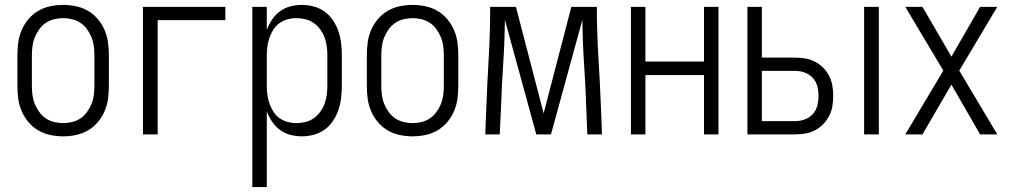

<svg xmlns="http://www.w3.org/2000/svg" viewBox="-20 -548 4137 783"><path d="M238 8Q211 8 185 2.5Q159 -3 136.5 -16Q114 -29 96.5 -49.5Q79 -70 68.5 -94.5Q58 -119 54.5 -145Q51 -171 51 -197V-323Q51 -349 54.5 -375Q58 -401 68.5 -425.5Q79 -450 96.5 -470.5Q114 -491 136.5 -504Q159 -517 185 -522.5Q211 -528 238 -528Q264 -528 290 -522.5Q316 -517 338.5 -504Q361 -491 378.5 -470.5Q396 -450 406.5 -425.5Q417 -401 420.5 -375Q424 -349 424 -323V-197Q424 -171 420.5 -145Q417 -119 406.5 -94.5Q396 -70 378.5 -49.5Q361 -29 338.5 -16Q316 -3 290 2.5Q264 8 238 8ZM238 -46Q256 -46 274.5 -50.5Q293 -55 308.5 -65.5Q324 -76 335 -91.5Q346 -107 353 -124Q360 -141 362.5 -160Q365 -179 365 -197V-323Q365 -341 362.5 -360Q360 -379 353 -396Q346 -413 335 -428.5Q324 -444 308.5 -454.5Q293 -465 274.5 -469.5Q256 -474 238 -474Q219 -474 200.5 -469.5Q182 -465 166.5 -454.5Q151 -444 140 -428.5Q129 -413 122 -396Q115 -379 112.5 -360Q110 -341 110 -323V-197Q110 -179 112.5 -160Q115 -141 122 -124Q129 -107 140 -91.5Q151 -76 166.5 -65.5Q182 -55 200.5 -50.5Q219 -46 238 -46Z M563 0V-520H899V-466H623V0Z M1009 215V-520H1068V-426Q1076 -448 1089.5 -468Q1103 -488 1122 -502Q1141 -516 1164 -522Q1187 -528 1211 -528Q1235 -528 1259.5 -521.5Q1284 -515 1304 -500.5Q1324 -486 1338 -465Q1352 -444 1360 -420.5Q1368 -397 1371 -372.5Q1374 -348 1374 -323V-197Q1374 -172 1371 -147.5Q1368 -123 1360 -99.5Q1352 -76 1338 -55Q1324 -34 1304 -19.5Q1284 -5 1259.5 1.5Q1235 8 1211 8Q1187 8 1164 2Q1141 -4 1122 -18Q1103 -32 1089.5 -52Q1076 -72 1068 -94V215ZM1188 -46Q1207 -46 1225.5 -50.5Q1244 -55 1259 -65.5Q1274 -76 1285.5 -91.5Q1297 -107 1303.5 -124.5Q1310 -142 1312.5 -160.5Q1315 -179 1315 -197V-323Q1315 -341 1312.5 -359.5Q1310 -378 1303.5 -395.5Q1297 -413 1285.5 -428.5Q1274 -444 1259 -454.5Q1244 -465 1225.5 -469.5Q1207 -474 1188 -474Q1170 -474 1152 -469Q1134 -464 1119.5 -453.5Q1105 -443 1095 -427.5Q1085 -412 1079 -394.5Q1073 -377 1070.5 -359Q1068 -341 1068 -323V-197Q1068 -179 1070.5 -161Q1073 -143 1079 -125.5Q1085 -108 1095 -92.5Q1105 -77 1119.5 -66.5Q1134 -56 1152 -51Q1170 -46 1188 -46Z M1663 8Q1636 8 1610 2.5Q1584 -3 1561.5 -16Q1539 -29 1521.5 -49.5Q1504 -70 1493.5 -94.5Q1483 -119 1479.5 -145Q1476 -171 1476 -197V-323Q1476 -349 1479.5 -375Q1483 -401 1493.5 -425.5Q1504 -450 1521.5 -470.5Q1539 -491 1561.5 -504Q1584 -517 1610 -522.5Q1636 -528 1663 -528Q1689 -528 1715 -522.5Q1741 -517 1763.5 -504Q1786 -491 1803.5 -470.5Q1821 -450 1831.5 -425.5Q1842 -401 1845.5 -375Q1849 -349 1849 -323V-197Q1849 -171 1845.5 -145Q1842 -119 1831.5 -94.5Q1821 -70 1803.5 -49.5Q1786 -29 1763.5 -16Q1741 -3 1715 2.5Q1689 8 1663 8ZM1663 -46Q1681 -46 1699.5 -50.5Q1718 -55 1733.5 -65.5Q1749 -76 1760 -91.5Q1771 -107 1778 -124Q1785 -141 1787.5 -160Q1790 -179 1790 -197V-323Q1790 -341 1787.5 -360Q1785 -379 1778 -396Q1771 -413 1760 -428.5Q1749 -444 1733.5 -454.5Q1718 -465 1699.5 -469.5Q1681 -474 1663 -474Q1644 -474 1625.5 -469.5Q1607 -465 1591.5 -454.5Q1576 -444 1565 -428.5Q1554 -413 1547 -396Q1540 -379 1537.5 -360Q1535 -341 1535 -323V-197Q1535 -179 1537.5 -160Q1540 -141 1547 -124Q1554 -107 1565 -91.5Q1576 -76 1591.5 -65.5Q1607 -55 1625.5 -50.5Q1644 -46 1663 -46Z M1959 0 1963 -104Q1967 -208 1973 -312Q1979 -416 1979 -520H2084L2197 -86L2310 -520H2414Q2414 -416 2420.5 -312Q2427 -208 2431 -104L2435 0H2375L2371 -104Q2368 -195 2362 -285.5Q2356 -376 2355 -467L2227 0H2167L2039 -467Q2038 -376 2032 -285.5Q2026 -195 2023 -104L2018 0Z M2553 0V-520H2612V-297H2851V-520H2910V0H2851V-242H2612V0Z M3504 0V-520H3564V0ZM3028 0V-520H3087V-313H3223Q3244 -313 3264.5 -309.5Q3285 -306 3303.5 -296.5Q3322 -287 3337 -272Q3352 -257 3361.5 -238Q3371 -219 3374.5 -198.5Q3378 -178 3378 -157Q3378 -136 3374.5 -115Q3371 -94 3361.5 -75.5Q3352 -57 3337 -41.5Q3322 -26 3303.5 -16.5Q3285 -7 3264.5 -3.5Q3244 0 3223 0ZM3223 -54Q3243 -54 3262 -61Q3281 -68 3294.5 -82.5Q3308 -97 3313 -117Q3318 -137 3318 -157Q3318 -177 3313 -196.5Q3308 -216 3294.5 -230.5Q3281 -245 3262 -252Q3243 -259 3223 -259H3087V-54Z M3672 0 3827 -260 3672 -520H3742L3860 -317L3977 -520H4047L3892 -260L4047 0H3977L3860 -203L3742 0Z"/></svg>

Font: Iosevka QP Light
Style: Regular
Weight: 300
Designer: Belleve Invis
Foundry: Belleve Invis
Version: Version 20.0.0; ttfautohint (v1.8.4)